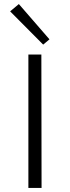

<svg xmlns="http://www.w3.org/2000/svg" viewBox="-20 -927 345 947"><path d="M30 -871 73 -907 224 -733 193 -707ZM120 -658H184L185 0H120Z"/></svg>

Font: Ysabeau Infant Semilight
Style: Regular
Weight: 300
Designer: Christian Thalmann (Catharsis Fonts)
Version: Version 0.003